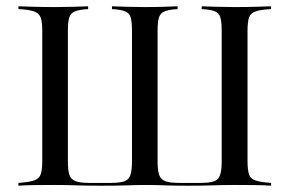

<svg xmlns="http://www.w3.org/2000/svg" viewBox="-20 -591 921 611"><path d="M38.7 0V-8.9Q71.8 -11.3 87.9 -16.5Q104 -21.8 109.3 -35.9Q114.5 -50 114.5 -78.2V-492.7Q114.5 -521.8 109.3 -535.5Q104 -549.2 87.9 -554.8Q71.8 -560.5 38.7 -562.1V-571Q57.3 -570.2 88.3 -569.4Q119.4 -568.5 155.6 -568.5Q185.5 -568.5 213.3 -569.4Q241.1 -570.2 260.5 -571V-562.1Q233.1 -560.5 219.4 -555.2Q205.6 -550 200.8 -536.3Q196 -522.6 196 -492.7V-78.2Q196 -49.2 200.8 -34.7Q205.6 -20.2 220.6 -14.5Q235.5 -8.9 264.5 -8.9H331.5Q359.7 -8.9 374.6 -13.7Q389.5 -18.5 394.8 -33.5Q400 -48.4 400 -78.2V-492.7Q400 -522.6 395.6 -536.3Q391.1 -550 377.4 -555.2Q363.7 -560.5 336.3 -562.1V-571Q354.8 -570.2 383.5 -569.4Q412.1 -568.5 440.3 -568.5Q472.6 -568.5 500.4 -569.4Q528.2 -570.2 545.2 -571V-562.1Q516.9 -560.5 503.6 -554.8Q490.3 -549.2 485.9 -535.5Q481.5 -521.8 481.5 -492.7V-78.2Q481.5 -50 486.3 -35.1Q491.1 -20.2 506 -14.5Q521 -8.9 550.8 -8.9H616.9Q645.2 -8.9 660.1 -13.7Q675 -18.5 680.2 -33.5Q685.5 -48.4 685.5 -78.2V-492.7Q685.5 -522.6 681 -536.3Q676.6 -550 663.3 -555.2Q650 -560.5 621.8 -562.1V-571Q640.3 -570.2 668.5 -569.4Q696.8 -568.5 725.8 -568.5Q762.1 -568.5 793.1 -569.4Q824.2 -570.2 842.7 -571V-562.1Q809.7 -560.5 793.5 -554.8Q777.4 -549.2 772.6 -535.5Q767.7 -521.8 767.7 -492.7V-78.2Q767.7 -50 772.6 -35.9Q777.4 -21.8 793.5 -16.5Q809.7 -11.3 842.7 -8.9V0Q824.2 -1.6 793.1 -2Q762.1 -2.4 726.6 -2.4Q705.6 -2.4 686.3 -2Q666.9 -1.6 641.9 -0.8Q616.9 0 577.4 0Q541.9 0 517.7 -0.8Q493.5 -1.6 476.2 -2Q458.9 -2.4 441.9 -2.4Q416.9 -2.4 385.9 -1.2Q354.8 0 303.2 0Q263.7 0 238.3 -0.8Q212.9 -1.6 194.4 -2Q175.8 -2.4 155.6 -2.4Q119.4 -2.4 88.7 -2Q58.1 -1.6 38.7 0Z"/></svg>

Font: Playfair 144pt
Style: Regular
Weight: 400
Designer: Claus Eggers Sørensen
Foundry: Claus Eggers Sørensen
Version: Version 2.001;gftools[0.9.30]